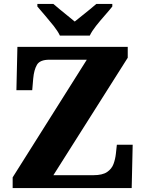

<svg xmlns="http://www.w3.org/2000/svg" viewBox="-20 -951 736 971"><path d="M44 0V-54L419 -649H230Q182 -649 167 -623.5Q152 -598 148 -554L143 -495H63L68 -714H626V-659L250 -65H452Q498 -65 521.5 -81Q545 -97 554 -121.5Q563 -146 566 -173L571 -219H651L646 0ZM283 -771Q272 -794 251 -820.5Q230 -847 207.5 -873Q185 -899 169 -918V-931H250Q262 -920 282 -904Q302 -888 322.5 -871Q343 -854 358 -842Q373 -854 394 -871Q415 -888 435 -904Q455 -920 467 -931H548V-918Q533 -899 510 -873Q487 -847 466 -820.5Q445 -794 434 -771Z"/></svg>

Font: Noto Serif Devanagari ExtraBold
Style: Regular
Weight: 800
Designer: Universal Thirst, Indian Type Foundry and the Monotype Design Team
Foundry: Monotype Imaging Inc.
Version: Version 2.004; ttfautohint (v1.8.4.7-5d5b)